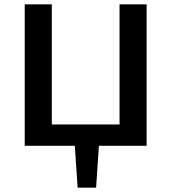

<svg xmlns="http://www.w3.org/2000/svg" viewBox="-20 -678 797 893"><path d="M536 -658H662V0H440L427 195H341L328 0H95V-658H221V-99H536Z"/></svg>

Font: EauTest
Style: Bold
Weight: 700
Designer: Christian Thalmann (Catharsis Fonts)
Version: Version 0.001;PS 000.001;hotconv 1.0.88;makeotf.lib2.5.64775